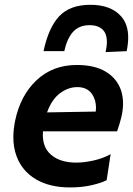

<svg xmlns="http://www.w3.org/2000/svg" viewBox="-20 -788 568 820"><path d="M279.5 12.5Q192 12.5 133 -22.5Q74 -57.5 50.5 -121.5Q37 -158 37 -202Q37 -235 44.5 -272Q67 -380.5 136.2 -445.5Q205.5 -510.5 308 -510.5Q384 -510.5 431.8 -481.8Q479.5 -453 497 -402Q505.5 -376 505.5 -346Q505.5 -317.5 497.5 -284.5Q489.5 -253.5 480 -227H163.5Q163 -219 163 -211.5Q163 -157.5 197.5 -127.5Q236.5 -93.5 306 -93.5Q339 -93.5 379.5 -102.5Q420 -111.5 452.5 -129.5L435.5 -18.5Q415.5 -7.5 373.2 2.5Q331 12.5 279.5 12.5ZM310 -416Q271.5 -416 236.2 -389.8Q201 -363.5 181 -308L389 -311.5Q390 -320 390 -328Q390 -360.5 373.5 -385.5Q353 -416 310 -416ZM431 -565.5Q436.5 -590 436.5 -609Q436.5 -636.5 425.5 -653Q406.5 -680.5 362.5 -680.5Q318 -680.5 292.2 -652.2Q266.5 -624 254.5 -569.5H166Q187 -669.5 232.8 -718.5Q278.5 -767.5 367 -767.5Q454 -767.5 498 -717.5Q527.5 -683.5 527.5 -627.5Q527.5 -601 521 -569.5Z"/></svg>

Font: Heraclito SemiBold
Style: Italic
Weight: 600
Italic angle: -12°
Designer: Kostas Bartsokas (font) & Cristiano Sobral (main changes)
Foundry: Kostas Bartsokas (font) & Cristiano Sobral (main changes)
Version: Version 1.00;July 8, 2020;FontCreator 13.0.0.2655 64-bit